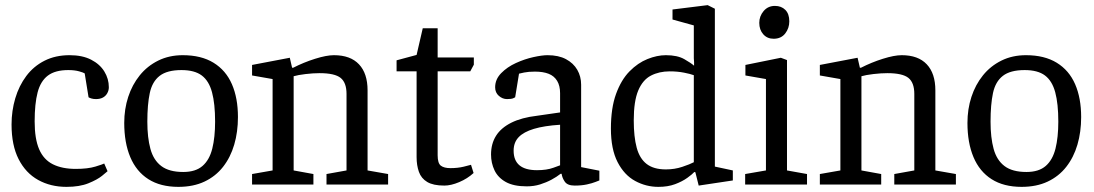

<svg xmlns="http://www.w3.org/2000/svg" viewBox="-20 -719 4261 748"><path d="M239 9Q177 9 128.5 -18Q80 -45 52.5 -99Q25 -153 25 -234Q25 -287 39.5 -336Q54 -385 82.5 -423Q111 -461 153.5 -482.5Q196 -504 251 -504Q301 -504 335 -486.5Q369 -469 386.5 -440.5Q404 -412 404 -379Q404 -367 398 -356Q392 -345 381 -339Q370 -333 354 -333Q343 -333 335.5 -335.5Q328 -338 325 -340L310 -433Q306 -436 288.5 -441Q271 -446 246 -446Q195 -446 166.5 -424.5Q138 -403 126.5 -359Q115 -315 115 -246Q115 -178 132.5 -137.5Q150 -97 186 -79Q222 -61 275 -61Q322 -61 351.5 -70Q381 -79 386 -82L399 -52Q396 -49 377.5 -34Q359 -19 324.5 -5Q290 9 239 9Z M675 9Q605 9 558 -21Q511 -51 487.5 -107Q464 -163 464 -240Q464 -294 479.5 -341.5Q495 -389 524.5 -425.5Q554 -462 596.5 -483Q639 -504 692 -504Q764 -504 812 -474.5Q860 -445 883.5 -391Q907 -337 907 -263Q907 -205 892.5 -155.5Q878 -106 849 -69Q820 -32 776.5 -11.5Q733 9 675 9ZM694 -49Q742 -49 769 -72.5Q796 -96 807 -140Q818 -184 818 -245Q818 -315 806 -359.5Q794 -404 766 -425Q738 -446 687 -446Q631 -446 602 -423.5Q573 -401 563.5 -356.5Q554 -312 554 -245Q554 -183 566 -139Q578 -95 608.5 -72Q639 -49 694 -49Z M962 0V-41L1042 -55V-411L962 -425V-466L1109 -494L1118 -455H1122Q1163 -476 1207.5 -490Q1252 -504 1281 -504Q1345 -504 1378.5 -468.5Q1412 -433 1412 -367V-55L1492 -41V0H1252V-41L1330 -55V-353Q1330 -397 1307 -415.5Q1284 -434 1225 -434Q1200 -434 1170.5 -430.5Q1141 -427 1124 -422V-55L1201 -41V0Z M1711 4Q1668 4 1644.5 -10Q1621 -24 1612 -49.5Q1603 -75 1603 -107V-441H1525V-484L1603 -505L1627 -609H1685V-495H1826V-467L1812 -441H1685V-114Q1685 -83 1697.5 -73.5Q1710 -64 1735 -64Q1763 -64 1786 -69.5Q1809 -75 1815 -77L1825 -45Q1801 -23 1769 -9.5Q1737 4 1711 4Z M2032 7Q1981 7 1950.5 -10Q1920 -27 1906.5 -55.5Q1893 -84 1893 -117Q1893 -159 1912.5 -190Q1932 -221 1972 -241Q2012 -261 2072 -268L2162 -281V-356Q2162 -385 2150.5 -404Q2139 -423 2117.5 -431.5Q2096 -440 2064 -440Q2039 -440 2022 -436.5Q2005 -433 2002 -432L1987 -340Q1986 -339 1979 -336Q1972 -333 1955 -333Q1938 -333 1923.5 -345.5Q1909 -358 1909 -379Q1909 -410 1932.5 -434Q1956 -458 1990 -473.5Q2024 -489 2058 -496.5Q2092 -504 2113 -504Q2156 -504 2185 -488.5Q2214 -473 2229 -447Q2244 -421 2244 -389V-68L2315 -54V-16Q2312 -15 2299.5 -10Q2287 -5 2266.5 -0.5Q2246 4 2219 4Q2191 4 2180.5 -11Q2170 -26 2168 -42H2164Q2149 -30 2128.5 -19Q2108 -8 2084 -0.5Q2060 7 2032 7ZM2072 -56Q2110 -56 2136 -65.5Q2162 -75 2162 -75V-233Q2100 -229 2060 -217Q2020 -205 2000.5 -184.5Q1981 -164 1981 -132Q1981 -56 2072 -56Z M2545 9Q2497 9 2454.5 -14Q2412 -37 2386 -87.5Q2360 -138 2360 -218Q2360 -298 2380 -353Q2400 -408 2432.5 -441Q2465 -474 2502.5 -489Q2540 -504 2574 -504Q2619 -504 2646 -488.5Q2673 -473 2684 -463V-477L2683 -492V-620L2600 -643V-682L2737 -699L2765 -685V-70L2835 -55V-16L2702 4L2689 -48L2685 -49Q2677 -40 2657.5 -26Q2638 -12 2610 -1.5Q2582 9 2545 9ZM2574 -59Q2608 -59 2638 -69Q2668 -79 2683 -87V-426Q2670 -431 2644.5 -436Q2619 -441 2589 -441Q2548 -441 2516 -424.5Q2484 -408 2466.5 -366.5Q2449 -325 2449 -250Q2449 -186 2460.5 -143.5Q2472 -101 2499.5 -80Q2527 -59 2574 -59Z M2883 0V-41L2964 -55V-411L2884 -425V-466L3022 -494L3046 -485V-55L3124 -41V0ZM2994 -568Q2969 -568 2953.5 -585.5Q2938 -603 2938 -630Q2938 -656 2955 -676Q2972 -696 2999 -696Q3024 -696 3039.5 -680.5Q3055 -665 3055 -636Q3055 -609 3039 -588.5Q3023 -568 2994 -568Z M3174 0V-41L3254 -55V-411L3174 -425V-466L3321 -494L3330 -455H3334Q3375 -476 3419.5 -490Q3464 -504 3493 -504Q3557 -504 3590.5 -468.5Q3624 -433 3624 -367V-55L3704 -41V0H3464V-41L3542 -55V-353Q3542 -397 3519 -415.5Q3496 -434 3437 -434Q3412 -434 3382.5 -430.5Q3353 -427 3336 -422V-55L3413 -41V0Z M3960 9Q3890 9 3843 -21Q3796 -51 3772.5 -107Q3749 -163 3749 -240Q3749 -294 3764.5 -341.5Q3780 -389 3809.5 -425.5Q3839 -462 3881.5 -483Q3924 -504 3977 -504Q4049 -504 4097 -474.5Q4145 -445 4168.5 -391Q4192 -337 4192 -263Q4192 -205 4177.5 -155.5Q4163 -106 4134 -69Q4105 -32 4061.5 -11.5Q4018 9 3960 9ZM3979 -49Q4027 -49 4054 -72.5Q4081 -96 4092 -140Q4103 -184 4103 -245Q4103 -315 4091 -359.5Q4079 -404 4051 -425Q4023 -446 3972 -446Q3916 -446 3887 -423.5Q3858 -401 3848.5 -356.5Q3839 -312 3839 -245Q3839 -183 3851 -139Q3863 -95 3893.5 -72Q3924 -49 3979 -49Z"/></svg>

Font: Faustina
Style: Regular
Weight: 400
Designer: Alfonso Garcia
Foundry: http://www.omnibus-type.com
Version: Version 1.200